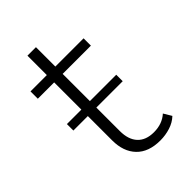

<svg xmlns="http://www.w3.org/2000/svg" viewBox="-195 -715 798 798"><g transform="rotate(-45 204.0 -316.0)"><path d="M263 4Q194 4 157.5 -34Q121 -72 121 -138V-479H25V-522H121V-636H171V-522H337V-479H171V-143Q171 -93 196 -66Q221 -39 268 -39Q317 -39 349 -68L370 -33Q350 -14 321.5 -5Q293 4 263 4ZM36 -281V-319H326V-281Z"/></g></svg>

Font: Montserrat Z Light
Style: Regular
Weight: 300
Designer: Julieta Ulanovsky
Foundry: Julieta Ulanovsky
Version: Version 8.000